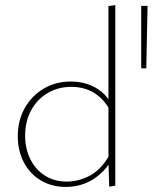

<svg xmlns="http://www.w3.org/2000/svg" viewBox="-20 -733 601 756"><path d="M239 3Q183 3 140 -23Q97 -49 73.5 -94.5Q50 -140 50 -197Q50 -259 77.5 -307.5Q105 -356 152 -384Q199 -412 259 -412Q294 -412 324.5 -402Q355 -392 380 -371.5Q405 -351 421 -319L411 -302Q387 -346 348.5 -368.5Q310 -391 261 -391Q209 -391 167.5 -366.5Q126 -342 102.5 -298.5Q79 -255 79 -199Q79 -147 99.5 -106Q120 -65 157 -41.5Q194 -18 243 -18Q289 -18 333 -41Q377 -64 409 -119L423 -108Q401 -71 373 -46.5Q345 -22 311.5 -9.5Q278 3 239 3ZM410 2 407 -97V-709L434 -713V-2ZM556 -464H536V-710H561Z"/></svg>

Font: Ysabeau Office Thin
Style: Regular
Weight: 250
Designer: Christian Thalmann (Catharsis Fonts)
Version: Version 2.001;gftools[0.9.30]; featfreeze: tnum,lnum,ss02